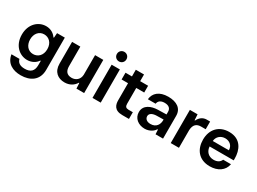

<svg xmlns="http://www.w3.org/2000/svg" viewBox="-44 -1596 3550 2647"><g transform="rotate(30 1731.0 -272.5)"><path d="M296.9 225.6C447.3 225.6 565.4 149.9 565.4 -15.1V-528.8H441.9L436 -453.1H427.7C395.5 -501 340.8 -537.6 266.1 -537.6C143.6 -537.6 30.8 -438.5 30.8 -270C30.8 -100.6 144 -1.5 266.6 -1.5C340.3 -1.5 400.4 -37.6 430.2 -85.4H438.5V-17.1C438.5 78.6 389.6 120.1 299.3 120.1C218.3 120.1 182.1 86.4 170.4 37.6H43C63.5 172.4 170.4 225.6 296.9 225.6ZM163.1 -269.5C163.1 -359.4 216.3 -426.3 298.3 -426.3C372.1 -426.3 436.5 -372.1 436.5 -269.5C436.5 -167 372.1 -112.8 298.3 -112.8C216.3 -112.8 163.1 -179.2 163.1 -269.5Z M1055.7 0H1178.2V-528.3H1047.4V-225.6V-215.8C1043.5 -137.2 987.8 -95.2 921.9 -95.2C839.8 -95.2 812.5 -147.5 812.5 -216.8V-528.3H681.6V-180.7C681.6 -52.2 763.7 8.8 867.7 8.8C950.7 8.8 1010.3 -30.8 1043.9 -86.9H1050.8Z M1311 -528.3V0H1441.9V-528.3ZM1299.3 -693.4C1299.3 -648.9 1334 -617.2 1375.5 -617.2C1417 -617.2 1451.2 -648.9 1451.2 -693.4C1451.2 -738.3 1417 -769.5 1375.5 -769.5C1334 -769.5 1299.3 -738.3 1299.3 -693.4Z M1784.7 0H1891.6V-106.9C1873 -106.4 1845.2 -106.4 1821.3 -106.9C1780.8 -107.9 1765.1 -126 1765.1 -168.5V-420.4H1891.6V-528.3H1765.1V-634.8H1634.3V-528.3H1531.7V-420.4H1634.3V-149.9C1634.3 -83 1653.3 0 1784.7 0Z M2144 9.3C2223.1 9.3 2283.2 -36.6 2301.3 -72.3H2311L2314.9 0H2434.1V-362.3C2434.1 -480 2343.8 -537.1 2210 -537.1C2067.4 -537.1 1990.7 -465.3 1981.4 -365.7H2105C2111.3 -414.1 2149.9 -439 2208 -439C2278.3 -439 2309.1 -404.3 2309.1 -354.5V-312.5L2171.9 -309.1C2071.8 -306.2 1961.9 -265.1 1961.9 -151.4C1961.9 -53.2 2043 9.3 2144 9.3ZM2089.8 -160.2C2089.8 -205.6 2139.2 -228.5 2201.7 -229.5L2309.1 -231.9V-216.3C2309.1 -159.2 2276.4 -87.4 2182.1 -87.4C2122.6 -87.4 2089.8 -118.2 2089.8 -160.2Z M2679.2 -528.3H2556.6V0H2687.5V-282.7C2692.4 -373.5 2736.8 -406.2 2807.1 -406.2C2833 -406.2 2856 -406.2 2878.9 -405.8V-528.3C2861.3 -528.8 2846.2 -528.3 2824.7 -528.3C2765.1 -528.3 2719.2 -493.7 2691.4 -436.5H2684.1V-441.4Z M3181.2 9.3C3306.6 9.3 3402.3 -53.7 3421.9 -162.6H3297.4C3279.8 -117.7 3237.8 -95.2 3182.1 -95.2C3097.2 -95.2 3048.3 -153.8 3044.4 -227.5H3427.7V-259.3C3427.7 -385.3 3372.1 -536.6 3180.2 -536.6C3017.6 -536.6 2918 -425.8 2918 -264.6C2918 -113.8 3002 9.3 3181.2 9.3ZM3044.4 -314.5C3049.8 -386.7 3107.4 -433.1 3176.3 -433.1C3244.6 -433.1 3299.8 -390.1 3300.8 -314.5Z"/></g></svg>

Font: Faust Sans Bold
Style: Regular
Weight: 700
Designer: Andreas Faust
Version: Version 1.003;Glyphs 3.1.2 (3151)